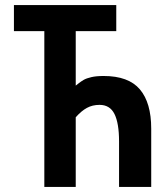

<svg xmlns="http://www.w3.org/2000/svg" viewBox="-20 -738 640 758"><path d="M35 -615V-718H439V-615H279V-400Q285 -404 288.5 -407.5Q300.5 -417 311 -423Q321.5 -429 340.8 -433.5Q360 -438 389 -438Q487.5 -438 532.2 -385.2Q577 -332.5 577 -230V0H450V-180Q450 -251.5 432 -287.8Q414 -324 373 -324Q345 -324 323 -312Q301 -300 279 -275V0H155V-615Z"/></svg>

Font: JuliaMono Black
Style: Regular
Weight: 900
Monospace: yes
Designer: cormullion
Foundry: corm
Version: Version 0.054; ttfautohint (v1.8.4)